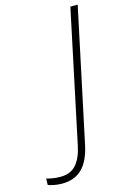

<svg xmlns="http://www.w3.org/2000/svg" viewBox="-293 -775 665 1013"><g transform="rotate(-15 39.5 -268.5)"><path d="M-83 177Q-106 177 -126.5 173Q-147 169 -160 164L-159 129Q-123 140 -83 140Q-27 140 3.5 104.5Q34 69 47 5L199 -714H239L85 11Q67 96 25.5 136.5Q-16 177 -83 177Z"/></g></svg>

Font: Noto Sans Disp ExtLt
Style: Italic
Weight: 200
Italic angle: -12°
Designer: Monotype Design Team
Foundry: Monotype Imaging Inc.
Version: Version 2.000;GOOG;noto-source:20170915:90ef993387c0